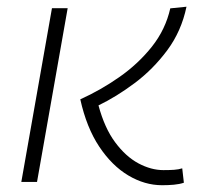

<svg xmlns="http://www.w3.org/2000/svg" viewBox="-20 -542 626 572"><path d="M462.9 9.8Q411.1 9.8 362.3 -19.3Q313.5 -48.3 275.6 -105.2Q237.8 -162.1 219.2 -246.1Q279.8 -273.4 335.7 -312.5Q391.6 -351.6 432.4 -402.8Q473.1 -454.1 487.3 -517.1L535.6 -522Q520.5 -449.2 478.3 -392.3Q436 -335.4 381.1 -294.4Q326.2 -253.4 273.4 -228Q291.5 -160.6 323 -118.2Q354.5 -75.7 392.3 -55.4Q430.2 -35.2 466.8 -35.2Q484.4 -35.2 498.3 -36.1Q512.2 -37.1 522.9 -40.5L527.8 2.4Q514.6 6.8 498 8.3Q481.4 9.8 462.9 9.8ZM43.5 0 134.8 -517.6H181.6L90.3 0Z"/></svg>

Font: Cascadia Mono ExtraLight
Style: Italic
Weight: 200
Italic angle: -10°
Monospace: yes
Designer: Aaron Bell
Foundry: Saja Typeworks
Version: Version 2404.023; ttfautohint (v1.8.4)